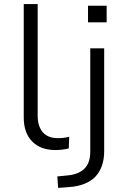

<svg xmlns="http://www.w3.org/2000/svg" viewBox="-20 -725 620 938"><path d="M251 8Q178 8 137 -34Q96 -76 96 -151V-705H164V-159Q164 -125 175.5 -100Q187 -75 209 -62.5Q231 -50 262 -50Q276 -50 290 -51.5Q304 -53 318 -57L316 0Q300 4 284 6Q268 8 251 8ZM410 -616V-697H501V-616ZM264 193 260 137 310 132Q364 127 392.5 99Q421 71 421 16V-489H489V12Q489 53 478 84.5Q467 116 446 138Q425 160 392.5 173Q360 186 317 189Z"/></svg>

Font: Nunito Sans 10pt SemiExpanded Light
Style: Regular
Weight: 300
Width: 6
Designer: Vernon Adams
Foundry: Vernon Adams
Version: Version 3.101;gftools[0.9.27]